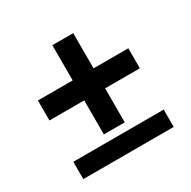

<svg xmlns="http://www.w3.org/2000/svg" viewBox="-125 -687 771 774"><g transform="rotate(-30 260.5 -300.0)"><path d="M50 -307.6H211.8V-149.3H309V-307.6H470.8V-400.7H309V-564.6H211.8V-400.7H50ZM50 -34.7H470.8V-115.3H50Z"/></g></svg>

Font: Afacad
Style: Bold
Weight: 700
Designer: Kristian Moeller
Foundry: Dicotype
Version: Version 1.000